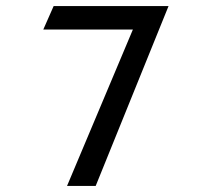

<svg xmlns="http://www.w3.org/2000/svg" viewBox="-20 -600 694 630"><path d="M122 -503H416L200 10H294L533 -580H156Z"/></svg>

Font: Charger Monospace
Style: Regular
Weight: 400
Designer: Jasper
Foundry: Cannot Into Space Fonts
Version: Version 0.980